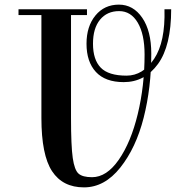

<svg xmlns="http://www.w3.org/2000/svg" viewBox="-20 -790 815 830"><path d="M287 -750H356V-725H287ZM60 -725V-750H159V-725ZM634 -558Q634 -656 595 -713Q556 -770 494 -770Q431 -770 392.5 -723Q354 -676 354 -601Q354 -523 394.5 -479Q435 -435 515 -435Q606 -435 663 -513.5Q720 -592 720 -750H691Q695 -609 646.5 -536Q598 -463 527 -463Q449 -463 415.5 -497.5Q382 -532 382 -601Q382 -668 412.5 -705Q443 -742 495 -742Q546 -742 575.5 -692Q605 -642 605 -554Q605 -419 575.5 -297Q546 -175 493.5 -99.5Q441 -24 378 -24Q337 -24 319.5 -39.5Q302 -55 294.5 -107Q287 -159 287 -280V-750H159V-280Q159 -120 205 -50Q251 20 343 20Q432 20 500 -65.5Q568 -151 601 -281Q634 -411 634 -558Z"/></svg>

Font: Solide Mirage
Style: Etroit
Weight: 400
Designer: Jérémy Landes
Foundry: Velvetyne Type Foundry
Version: Version 1.1